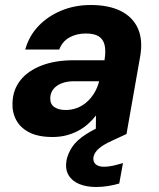

<svg xmlns="http://www.w3.org/2000/svg" viewBox="-20 -536 636 768"><path d="M190 12Q133 12 97 -6.5Q61 -25 44.5 -56.5Q28 -88 30 -126Q32 -178 62 -215.5Q92 -253 146.5 -274Q201 -295 274 -295H398Q404 -332 398.5 -355.5Q393 -379 375 -390.5Q357 -402 323 -402Q286 -402 257.5 -386Q229 -370 217 -338H81Q96 -392 133.5 -431.5Q171 -471 225 -493.5Q279 -516 343 -516Q415 -516 463 -492Q511 -468 531.5 -422.5Q552 -377 541 -312L486 0H363L364 -74Q350 -56 332 -40Q314 -24 292 -12.5Q270 -1 245 5.5Q220 12 190 12ZM243 -96Q267 -96 289 -104.5Q311 -113 328.5 -129Q346 -145 358 -165.5Q370 -186 376 -209V-211H276Q247 -211 226 -202.5Q205 -194 193.5 -179.5Q182 -165 181 -145Q180 -120 197 -108Q214 -96 243 -96ZM364 212Q327 212 298 200.5Q269 189 254.5 165Q240 141 246 105Q252 77 269 51.5Q286 26 322.5 2Q359 -22 419 -46L467 -65L486 0L432 25Q392 43 374.5 59Q357 75 354 92Q351 110 362 120.5Q373 131 397 131Q412 131 431 127Q450 123 472 116L457 198Q437 204 413 208Q389 212 364 212Z"/></svg>

Font: DM Sans ExtraBold
Style: Italic
Weight: 800
Italic angle: -10°
Designer: Colophon Foundry, Jonny Pinhorn
Foundry: Colophon Foundry
Version: Version 4.004;gftools[0.9.30]